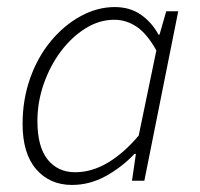

<svg xmlns="http://www.w3.org/2000/svg" viewBox="-20 -512 567 544"><path d="M184 12Q121 12 82.5 -32.5Q44 -77 44 -161Q44 -230 65.5 -290.5Q87 -351 124.5 -396Q162 -441 209 -466.5Q256 -492 305 -492Q348 -492 379 -470.5Q410 -449 429 -414H432L451 -480H485L389 0H354L365 -76H361Q325 -38 279.5 -13Q234 12 184 12ZM193 -24Q240 -24 285.5 -51Q331 -78 373 -128L423 -369Q397 -416 367.5 -436Q338 -456 304 -456Q261 -456 222 -431.5Q183 -407 152.5 -366.5Q122 -326 104 -274.5Q86 -223 86 -169Q86 -96 115 -60Q144 -24 193 -24Z"/></svg>

Font: Source Sans 3 Light
Style: Italic
Weight: 300
Italic angle: -11°
Designer: Paul D. Hunt
Foundry: Adobe
Version: Version 3.046;hotconv 1.0.118;makeotfexe 2.5.65603